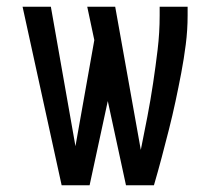

<svg xmlns="http://www.w3.org/2000/svg" viewBox="-20 -550 640 570"><path d="M163 0 47 -530H131L204 -116L260 -431L239 -530H322L398 -105Q408 -154 417.5 -203.5Q427 -253 434.5 -303Q442 -353 448 -403Q454 -453 454 -504V-530H537V-504Q537 -461 531.5 -418Q526 -375 518 -333Q510 -291 501 -249Q492 -207 481.5 -165.5Q471 -124 460 -82.5Q449 -41 437 0H354L300 -250L246 0Z"/></svg>

Font: Iosevka Curly Extended
Style: Regular
Weight: 400
Width: 7
Monospace: yes
Designer: Belleve Invis
Foundry: Belleve Invis
Version: Version 11.1.0; ttfautohint (v1.8.3)